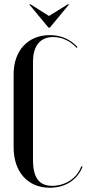

<svg xmlns="http://www.w3.org/2000/svg" viewBox="-20 -873 411 902"><path d="M117 -853 208 -743H214L305 -853H299L210 -798L123 -853ZM44 -181C44 -66 110 9 214 9C286 9 343 -27 368 -90L362 -92C343 -37 288 0 225 0C164 0 135 -38 135 -122V-582C135 -658 169 -699 230 -699C271 -699 310 -681 340 -648L344 -652C310 -689 266 -708 214 -708C111 -708 44 -635 44 -524Z"/></svg>

Font: Moniqa SemBd Display
Style: Regular
Weight: 600
Designer: Rajesh Rajput
Foundry: Rajesh Rajput
Version: Version 1.000